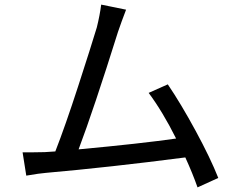

<svg xmlns="http://www.w3.org/2000/svg" viewBox="-20 -782 1040 833"><path d="M837 31Q816 -29 784 -99Q452 -56 179 -32Q152 -30 94 -20L78 -121H112Q144 -121 174 -122Q197 -124 220 -125Q263 -235 319 -407.5Q375 -580 400 -663Q413 -715 419 -762L527 -740Q507 -688 492 -644Q386 -306 321 -134Q591 -159 744 -181Q686 -297 625 -379L708 -416Q765 -332 829 -214Q893 -96 927 -10Z"/></svg>

Font: LXGW 975 Gothic SC
Style: Regular
Weight: 400
Version: Version 2.01;February 25, 2021